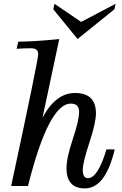

<svg xmlns="http://www.w3.org/2000/svg" viewBox="-20 -993 651 1025"><path d="M39.6 0Q184.1 -672.4 184.1 -704.6Q184.1 -735.4 145 -735.4Q106 -735.4 68.8 -732.4L77.6 -770.5Q179.7 -772 296.4 -784.7L207 -364.7Q277.3 -496.6 380.4 -496.6Q492.2 -496.6 492.2 -388.2Q492.2 -337.4 457 -231.2Q421.9 -125 421.9 -85Q421.9 -42 449.7 -42Q502.4 -42 548.3 -195.3H592.3Q543 12.7 433.1 12.7Q335 12.7 335 -95.2Q335 -150.4 368.7 -250.7Q402.3 -351.1 402.3 -396Q402.3 -439.9 357.9 -439.9Q239.7 -439.9 129.4 0ZM394 -784.7 264.6 -943.4 271 -972.7 413.1 -876 597.2 -972.7 590.8 -943.4Z"/></svg>

Font: Munson
Style: Italic
Weight: 400
Italic angle: -12°
Designer: Paul James MIller
Foundry: High-Logic / Made with FontCreator
Version: Version 2.10;May 5, 2019;FontCreator 11.5.0.2430 64-bit